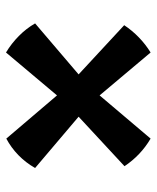

<svg xmlns="http://www.w3.org/2000/svg" viewBox="39 -595 522 640"><g transform="rotate(-90 300.0 -275.0)"><path d="M158 -515 302 -346 445 -516Q475 -498 500 -473.2Q525 -448.5 542 -419L372 -274L536 -122Q518.5 -95.5 495.2 -73Q472 -50.5 445 -34L302 -204L158 -34Q102.5 -66.5 66 -121L231 -274L60 -419Q78 -450.5 103 -474.8Q128 -499 158 -515Z"/></g></svg>

Font: JuliaMono Black
Style: Regular
Weight: 900
Monospace: yes
Designer: cormullion
Foundry: corm
Version: Version 0.054; ttfautohint (v1.8.4)